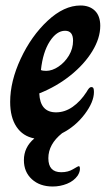

<svg xmlns="http://www.w3.org/2000/svg" viewBox="-20 -496 402 699"><path d="M156 80Q156 131 203 131Q228 131 246 120Q264 109 267 109Q271 109 271 119Q271 130 263 143Q249 163 224 173Q199 183 172 183Q125 183 96 156.5Q67 130 67 87Q67 40 105 8Q63 0 40 -34.5Q17 -69 17 -125Q17 -200 55.5 -282.5Q94 -365 153.5 -420.5Q213 -476 273 -476Q306 -476 325.5 -457Q345 -438 345 -402Q345 -357 316 -309.5Q287 -262 236.5 -221.5Q186 -181 123 -156Q126 -87 184 -87Q216 -87 244.5 -107Q273 -127 295 -161Q300 -170 304 -174.5Q308 -179 312 -179Q318 -179 320 -175Q322 -171 322 -161Q322 -125 288.5 -80.5Q255 -36 206 -11Q156 29 156 80ZM129 -241Q135 -238 148 -238Q170 -238 193 -253.5Q216 -269 231 -294Q246 -319 246 -348Q246 -384 217 -384Q186 -384 161 -345Q136 -306 129 -241Z"/></svg>

Font: Charm
Style: Bold
Weight: 700
Designer: Katatrad Aksorn Co.,Ltd.
Foundry: Cadson Demak Co.,Ltd.
Version: Version 1.001